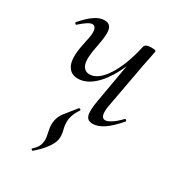

<svg xmlns="http://www.w3.org/2000/svg" viewBox="-156 -486 735 810"><g transform="rotate(30 211.0 -80.5)"><path d="M127.8 234Q126 235 122.1 231.7Q118.2 228.4 121 226.6Q135.6 213 141.8 202.3Q148 191.6 149.2 181.6Q152 164.6 148.4 148.5Q144.8 132.4 141.9 114.5Q139 96.6 143 76.6Q147.8 53.8 163.6 34.6Q179.4 15.4 206.8 -19.2Q209.4 -21.6 213.7 -18.8Q218 -16 215.6 -12.8Q204.6 3.8 199.1 17.4Q193.6 31 191.8 43.6Q189.2 67.4 196 92.7Q202.8 118 198.8 139Q197.6 147.2 190.8 160.8Q184 174.4 169.4 192.4Q154.8 210.4 127.8 234ZM140 -125Q102.6 -125 87.9 -157.6Q73.2 -190.2 87.6 -259.2L95.4 -297Q101.2 -327.6 96.3 -341.4Q91.4 -355.2 79.2 -355.2Q70 -355.2 55.3 -345.6Q40.6 -336 23 -320.2Q20 -316.2 16 -320.2Q12 -324.2 15 -328.2Q43 -360.6 67.9 -377.8Q92.8 -395 116.2 -395Q141.2 -395 148.5 -373.6Q155.8 -352.2 145 -297L141.4 -277.4Q129 -216.2 138.5 -190.7Q148 -165.2 173.6 -165.2Q214.6 -165.2 252.1 -222.8Q289.6 -280.4 311.4 -378.8L324.8 -377.8Q308.2 -300.2 278.7 -243.4Q249.2 -186.6 213.4 -155.8Q177.6 -125 140 -125ZM289 9Q263.4 9 257.1 -12.7Q250.8 -34.4 260.2 -86.6L311.4 -378.8Q315.6 -394 343.4 -394Q358.6 -394 362.7 -392.2Q366.8 -390.4 366.8 -387.6Q366.8 -384.4 361.8 -361.2Q356.8 -338 351.8 -312L310.8 -89Q301 -30.4 328.2 -30.4Q339 -30.4 357.1 -42Q375.2 -53.6 396.6 -76Q400.4 -80 404.4 -75.5Q408.4 -71 404.6 -67.8Q371 -28.8 342.9 -9.9Q314.8 9 289 9Z"/></g></svg>

Font: Cormorant Garamond Light
Style: Italic
Weight: 300
Italic angle: -10°
Designer: Christian Thalmann (Catharsis Fonts)
Foundry: Catharsis Fonts
Version: Version 4.001